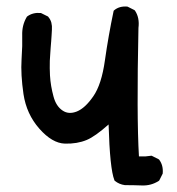

<svg xmlns="http://www.w3.org/2000/svg" viewBox="-20 -443 540 587"><path d="M361.8 123Q344.2 120.6 331.1 109.9L330.1 108.9L329.6 107.4Q315.9 73.2 312 -62.5Q271 -25.9 245.1 -15.1Q215.8 -2.9 178.7 -3.9Q139.6 -4.9 100.1 -49.8Q61 -94.2 51.8 -155.3Q43 -215.8 45.9 -261.2Q47.4 -283.7 47.9 -302Q48.3 -320.3 47.9 -335Q46.9 -365.7 61.5 -390.6L62 -391.6L63 -392.6Q80.1 -405.3 104 -403.3H105L106 -402.8L125.5 -393.1L127 -392.6L127.4 -391.6Q134.3 -383.8 137 -373.8Q139.6 -363.8 138.7 -352.1Q138.2 -343.3 137.7 -334.5Q137.2 -325.7 136.5 -316.7Q135.7 -307.6 135 -298.6Q134.3 -289.6 133.8 -280.8Q132.8 -269 132.3 -257.3Q131.8 -245.6 132.1 -234.4Q132.3 -223.1 132.8 -212.4Q133.8 -195.8 136.5 -179.9Q139.2 -164.1 143.6 -147.9Q151.4 -118.2 171.4 -105Q189.9 -92.3 214.8 -102.1Q240.2 -112.3 265.1 -148.4Q290.5 -184.6 300.8 -258.8Q311.5 -334 327.1 -408.2L327.6 -410.2L329.1 -411.6Q344.7 -424.8 368.7 -422.9H369.6L370.6 -422.4L390.1 -412.6L391.6 -411.6L392.6 -410.6Q399.9 -399.9 402.6 -386.5Q405.3 -373 403.3 -357.9Q397.5 -87.4 404.8 35.2H424.3L441.9 33.2H443.4L444.8 33.7L464.4 43.5L465.8 44.4L466.8 45.4Q479.5 62.5 477.5 86.4V87.4L477.1 88.4L467.3 107.9L466.3 109.4L464.8 110.4Q441.9 125 414.1 124Q387.7 123 362.3 123Z"/></svg>

Font: NaikaiFont
Style: SemiBold
Weight: 600
Version: Version 1.89